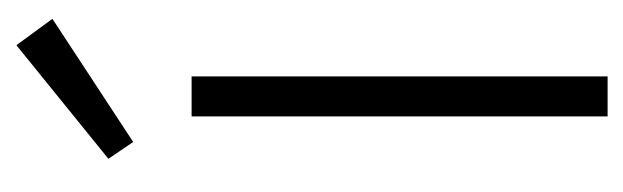

<svg xmlns="http://www.w3.org/2000/svg" viewBox="-290 -490 779 240"><g transform="rotate(-90 100.0 -369.5)"><path d="M75 0V-520H125V0ZM43 -593 22 -624 164 -739 197 -694Z"/></g></svg>

Font: Mach ExtraLight
Style: Regular
Weight: 250
Version: Version 1.002